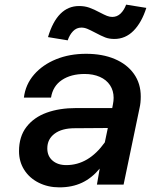

<svg xmlns="http://www.w3.org/2000/svg" viewBox="-20 -796 690 828"><path d="M410 -69Q376 -28 333.5 -8Q291 12 236 12Q187 12 147 -8Q107 -28 84.5 -63.5Q62 -99 62 -144Q62 -207 94 -248.5Q126 -290 181 -310Q236 -330 308 -330H464L467 -346Q470 -361 470 -374Q470 -405 454.5 -428.5Q439 -452 410.5 -464.5Q382 -477 345 -477Q286 -477 247 -451Q208 -425 200 -375H83Q90 -432 127 -474.5Q164 -517 222 -540.5Q280 -564 351 -564Q422 -564 475 -541.5Q528 -519 557.5 -477.5Q587 -436 587 -380Q587 -352 582 -331L513 0H398ZM266 -84Q362 -84 432 -182L445 -244L302 -243Q247 -243 215.5 -219.5Q184 -196 184 -156Q184 -123 206.5 -103.5Q229 -84 266 -84ZM321 -770Q345 -770 365 -763Q385 -756 411 -742Q430 -732 441.5 -727.5Q453 -723 464 -723Q485 -723 500 -737.5Q515 -752 524 -776L611 -762Q591 -699 556 -663.5Q521 -628 473 -628Q451 -628 434 -634.5Q417 -641 389 -656Q370 -666 357 -671.5Q344 -677 331 -677Q310 -677 295 -661.5Q280 -646 272 -622L187 -636Q227 -770 321 -770Z"/></svg>

Font: Azeret Mono Medium
Style: Italic
Weight: 500
Italic angle: -12°
Designer: Martin Vácha
Foundry: Displaay
Version: Version 1.000; Glyphs 3.0.3, build 3074